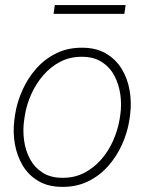

<svg xmlns="http://www.w3.org/2000/svg" viewBox="-20 -726 578 756"><path d="M36.6 -254.4 39.1 -272.9Q46.9 -323.7 68.4 -371.3Q89.8 -418.9 123.5 -456.8Q157.2 -494.6 202.6 -516.6Q248 -538.6 303.7 -538.1Q358.9 -538.1 397.7 -515.1Q436.5 -492.2 459.5 -454.3Q482.4 -416.5 490.5 -369.4Q498.5 -322.3 492.2 -273.4L489.7 -254.9Q481.9 -204.1 460.4 -156.7Q439 -109.4 405.3 -71.5Q371.6 -33.7 326.4 -11.7Q281.2 10.3 225.6 9.8Q170.4 9.8 131.6 -12.9Q92.8 -35.6 69.8 -73.7Q46.9 -111.8 38.6 -158.7Q30.3 -205.6 36.6 -254.4ZM78.1 -272.9 75.2 -253.9Q69.3 -214.4 74.7 -174.1Q80.1 -133.8 97.9 -100.3Q115.7 -66.9 147.5 -46.4Q179.2 -25.9 225.6 -25.9Q272.9 -25.4 311.3 -45.2Q349.6 -64.9 378.4 -97.9Q407.2 -130.9 425.3 -171.9Q443.4 -212.9 450.7 -254.9L453.6 -273.4Q459.5 -313 453.9 -353.3Q448.2 -393.6 430.7 -427.2Q413.1 -460.9 381.3 -481.7Q349.6 -502.4 303.2 -502.4Q256.3 -502.9 218 -483.2Q179.7 -463.4 150.9 -430.2Q122.1 -397 103.5 -356Q85 -314.9 78.1 -272.9ZM474.6 -706.1 469.7 -671.4H190.9L195.8 -706.1Z"/></svg>

Font: Roboto ExtraLight
Style: Italic
Weight: 250
Designer: Christian Robertson
Foundry: Google
Version: Version 3.009; 2024